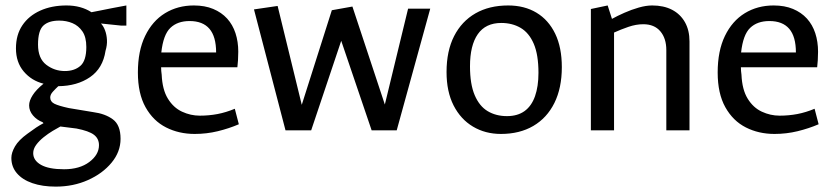

<svg xmlns="http://www.w3.org/2000/svg" viewBox="-20 -482 3083 710"><path d="M186.2 208.1Q136.6 208.1 99.7 195.3Q62.7 182.5 42.4 158.6Q22 134.8 22 101.9Q22 82.7 35.4 59.4Q48.8 36.2 81.1 12.8Q100.2 -1.4 113.9 -10.5Q127.7 -19.5 140.9 -26.5L137.3 -30.3Q116.3 -38.2 102 -55.1Q87.7 -72 87.7 -92.3Q87.7 -109.6 100.8 -130Q113.8 -150.5 141 -172.5Q96.8 -183.5 67.9 -217.5Q39 -251.5 39 -303.2Q39 -353.2 62.7 -388.4Q86.3 -423.5 128.7 -442.7Q171 -461.8 226 -461.8Q279.6 -461.8 318.2 -436.8Q328.5 -438.5 349.5 -442.9Q370.5 -447.3 392.9 -451.6Q415.4 -455.8 431.2 -458.8Q447.1 -461.8 447.3 -461.8V-387.3H428.3L353.3 -395.1Q362.5 -385.6 368.4 -369.9Q374.4 -354.1 375.5 -334.5Q376.6 -314.9 370.2 -294.1Q360.6 -229.6 313 -196.8Q265.4 -164 195.6 -163.3Q185.7 -154.1 175.7 -143.2Q165.7 -132.3 165.7 -121.4Q165.7 -106 181.5 -98.2Q197.3 -90.5 234.3 -82.4L324 -67.5Q369.1 -61.6 397.4 -40.6Q425.8 -19.7 425.8 31.3Q425.8 79.4 392.6 119.5Q359.5 159.7 305.2 183.9Q251 208.1 186.2 208.1ZM216.8 143.9Q274.6 143.9 310.3 117Q346 90.1 346 54.8Q346 30.7 327.4 16.4Q308.7 2.2 263 -6.7L203.3 -14.2Q191.4 -7.9 174.7 2.1Q158 12.2 141.3 25.5Q124.6 38.9 113.7 53.8Q102.8 68.7 102.8 84.3Q102.8 111.2 131.5 127.5Q160.3 143.9 216.8 143.9ZM219.8 -219.3Q255.3 -219.3 277.2 -238.4Q299.2 -257.4 299.2 -308.2Q299.2 -344.8 284.8 -365.9Q270.4 -386.9 247.9 -396.4Q225.4 -405.8 199 -405.8Q160.3 -405.8 140.5 -387.5Q120.6 -369.2 120.6 -317.2Q120.6 -265.8 151.1 -242.5Q181.5 -219.3 219.8 -219.3Z M700.1 13.3Q641.6 13.3 594.1 -10.8Q546.5 -34.9 518.2 -85.5Q489.9 -136.1 489.9 -214Q489.9 -293.7 516.7 -349.1Q543.5 -404.5 590.3 -433.2Q637.1 -461.8 696.8 -461.8Q737.6 -461.8 768.3 -449Q799 -436.2 819.8 -413.5Q840.5 -390.7 850.8 -359.3Q861.1 -327.8 861.1 -290.8Q861.1 -275.8 860.1 -259.3Q859.1 -242.7 857.8 -233.2H575.8Q575.6 -226.2 576.3 -219.6Q576.9 -212.9 577.9 -205.7Q580.3 -150.4 600.9 -117.1Q621.5 -83.7 653.2 -69Q684.9 -54.3 718.9 -54.3Q752.9 -54.3 784.4 -60.3Q815.8 -66.3 848.3 -79.8L863.2 -22.5Q827.2 -7 785.5 3.2Q743.9 13.3 700.1 13.3ZM576.5 -288H779.2Q779.2 -346.7 754.5 -375.5Q729.9 -404.2 681 -404.2Q636.3 -404.2 610 -378.9Q583.7 -353.7 576.5 -288Z M1035.8 0 919.2 -447.2 1006.6 -460 1095.9 -94.4 1207.1 -444.2 1283.2 -457.8 1403.1 -95.5 1489.1 -450H1571L1447 0H1354.3L1241.8 -331.1L1130.7 0Z M1832.4 13.3Q1774.5 13.3 1729.1 -13.8Q1683.6 -40.8 1657.4 -92Q1631.3 -143.1 1631.3 -215.7Q1631.3 -293.7 1659.3 -348.6Q1687.4 -403.5 1738.4 -432.7Q1789.3 -461.8 1859.2 -461.8Q1919.3 -461.8 1963.8 -435.1Q2008.3 -408.4 2033 -357.5Q2057.6 -306.6 2057.6 -233.7Q2057.6 -156.7 2030.1 -101.2Q2002.5 -45.7 1952 -16.2Q1901.5 13.3 1832.4 13.3ZM1854.7 -52.6Q1893.7 -52.6 1919.7 -71.2Q1945.6 -89.9 1958.4 -126.1Q1971.2 -162.3 1971.2 -212.7Q1971.2 -279.6 1953.8 -320.1Q1936.4 -360.6 1905.3 -378.9Q1874.2 -397.1 1833.7 -397.1Q1775.8 -397.1 1746.9 -355.7Q1718 -314.4 1718 -236.7Q1718 -170.9 1735.4 -130Q1752.8 -89.2 1783.5 -70.9Q1814.2 -52.6 1854.7 -52.6Z M2165 0V-448.7L2227.1 -461.8L2243 -412.2Q2262.8 -423.2 2289 -434.8Q2315.2 -446.4 2342.2 -454.1Q2369.2 -461.8 2391.8 -461.8Q2434.3 -461.8 2465.1 -445.9Q2495.9 -429.9 2512.8 -400Q2529.7 -370.1 2529.7 -329V0H2444V-296.7Q2444 -340.1 2421.9 -366.2Q2399.7 -392.4 2358.9 -392.4Q2332.1 -392.4 2303.9 -382.7Q2275.7 -373 2250.7 -361.6V0Z M2844.1 13.3Q2785.6 13.3 2738.1 -10.8Q2690.5 -34.9 2662.2 -85.5Q2633.9 -136.1 2633.9 -214Q2633.9 -293.7 2660.7 -349.1Q2687.5 -404.5 2734.3 -433.2Q2781.1 -461.8 2840.8 -461.8Q2881.6 -461.8 2912.3 -449Q2943 -436.2 2963.8 -413.5Q2984.5 -390.7 2994.8 -359.3Q3005.1 -327.8 3005.1 -290.8Q3005.1 -275.8 3004.1 -259.3Q3003.1 -242.7 3001.8 -233.2H2719.8Q2719.6 -226.2 2720.3 -219.6Q2720.9 -212.9 2721.9 -205.7Q2724.3 -150.4 2744.9 -117.1Q2765.5 -83.7 2797.2 -69Q2828.9 -54.3 2862.9 -54.3Q2896.9 -54.3 2928.4 -60.3Q2959.8 -66.3 2992.3 -79.8L3007.2 -22.5Q2971.2 -7 2929.5 3.2Q2887.9 13.3 2844.1 13.3ZM2720.5 -288H2923.2Q2923.2 -346.7 2898.5 -375.5Q2873.9 -404.2 2825 -404.2Q2780.3 -404.2 2754 -378.9Q2727.7 -353.7 2720.5 -288Z"/></svg>

Font: Ancizar Sans Thin
Style: Regular
Weight: 100
Designer: Cesar Puertas, Viviana Monsalve, Julian Moncada, Julian Prieto, Jose Castro, Mariel Hernandez, Felipe Aragon, Sara Alarc
Version: Version 8.100